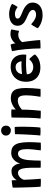

<svg xmlns="http://www.w3.org/2000/svg" viewBox="1309 -2053 784 3442"><g transform="rotate(-90 1701.0 -332.0)"><path d="M75 4Q72 -29.5 69.2 -79.8Q66.5 -130 64.8 -188.2Q63 -246.5 61.5 -304.8Q60 -363 59.2 -413Q58.5 -463 58.5 -496.5Q72.5 -500.5 98.2 -504.2Q124 -508 149.8 -510.8Q175.5 -513.5 190 -513.5Q190.5 -502.5 191 -483.5Q191.5 -464.5 192 -446.5Q192.5 -428.5 192.5 -421.5Q197 -435 215.8 -457.8Q234.5 -480.5 268.5 -499.2Q302.5 -518 353 -518Q406.5 -518 436.2 -487.8Q466 -457.5 479.5 -418.5Q484 -404.5 486.5 -390.2Q489 -376 490.5 -362.5Q501 -402.5 526 -439.2Q551 -476 590.2 -499.2Q629.5 -522.5 682.5 -522.5Q760 -522.5 801.5 -484Q843 -445.5 858.5 -373.8Q874 -302 874 -202Q874 -152.5 871 -97Q868 -41.5 864.5 6.5Q830 9 797 9Q779.5 9 761.8 8.2Q744 7.5 726 6Q736 -68 742.2 -130.8Q748.5 -193.5 748.5 -242Q748.5 -319.5 730.2 -360.2Q712 -401 670 -401Q631.5 -401 607.8 -378Q584 -355 571 -314.8Q558 -274.5 552.5 -222.5Q547 -170.5 545.5 -112.5Q544.5 -85 543.8 -55.2Q543 -25.5 543 4.5Q534 5 517.8 5.8Q501.5 6.5 484 6.5Q463.5 6.5 444 5.8Q424.5 5 415.5 3.5Q415 -30 415.2 -60.5Q415.5 -91 415.5 -122.5Q415.5 -199 409.5 -262.2Q403.5 -325.5 383.8 -363.5Q364 -401.5 322 -401.5Q291.5 -401.5 265.2 -383.8Q239 -366 221.2 -341Q203.5 -316 199 -293.5Q202 -214 206 -149.2Q210 -84.5 213.2 -43.2Q216.5 -2 217.5 7Q212.5 7 196.8 7.8Q181 8.5 169.5 8.5Q142 8.5 115 7.2Q88 6 75 4Z M1087 -529.5Q1045.5 -529.5 1018.5 -554Q991.5 -578.5 991.5 -617.5Q991.5 -658 1019.5 -681Q1047.5 -704 1083 -704Q1121 -704 1145.2 -678.8Q1169.5 -653.5 1169.5 -614.5Q1169.5 -579 1146.2 -554.2Q1123 -529.5 1087 -529.5ZM1134.5 -0.5Q1126 0.5 1105.2 1.8Q1084.5 3 1062 3Q1025 3 992.5 -1Q995 -14 998 -54.5Q1001 -95 1004.5 -150Q1008 -205 1010.8 -263.8Q1013.5 -322.5 1015.2 -373.5Q1017 -424.5 1017 -455.5Q1028.5 -456.5 1054 -457.8Q1079.5 -459 1105.5 -459.8Q1131.5 -460.5 1145.5 -460.5Q1147.5 -445.5 1149 -413.5Q1150.5 -381.5 1150.5 -341.5Q1150.5 -295.5 1149.2 -243Q1148 -190.5 1146 -141Q1144 -91.5 1141 -54Q1138 -16.5 1134.5 -0.5Z M1436.5 6.5Q1423 7 1404 7Q1385 7 1365 6.5Q1348.5 6 1327.2 5Q1306 4 1297 3Q1306.5 -80.5 1310.8 -206Q1315 -331.5 1315 -517Q1332 -519.5 1354.8 -520.8Q1377.5 -522 1401 -522Q1417 -522 1432.5 -521.2Q1448 -520.5 1459.5 -518.5Q1460 -511.5 1460 -485.2Q1460 -459 1459.5 -439.5Q1474.5 -458.5 1505.5 -479.5Q1536.5 -500.5 1576.5 -515.2Q1616.5 -530 1658 -530Q1734 -530 1774.2 -499.5Q1814.5 -469 1829.5 -408.2Q1844.5 -347.5 1844.5 -257.5Q1844.5 -208 1840.2 -137.8Q1836 -67.5 1828 1.5Q1818.5 2.5 1799.5 3.2Q1780.5 4 1759 4Q1737 4 1716.8 3.5Q1696.5 3 1686.5 1.5Q1692 -31 1698.2 -74.5Q1704.5 -118 1708.8 -165Q1713 -212 1713 -255Q1713 -300 1705.8 -333.8Q1698.5 -367.5 1678.5 -386.2Q1658.5 -405 1619.5 -405Q1584.5 -405 1553.5 -392.8Q1522.5 -380.5 1498 -363.5Q1473.5 -346.5 1457 -332Q1455.5 -210.5 1448.5 -123.2Q1441.5 -36 1436.5 6.5Z M2446.5 -97Q2429.5 -75.5 2398.5 -53Q2367.5 -30.5 2321 -15.2Q2274.5 0 2211.5 0Q2136 0 2078.5 -29.5Q2021 -59 1988.5 -116.2Q1956 -173.5 1956 -258Q1956 -341.5 1990 -403.2Q2024 -465 2084.5 -499Q2145 -533 2224.5 -533Q2325 -533 2382.5 -475.2Q2440 -417.5 2444 -317Q2445 -284 2440.5 -253Q2433.5 -253.5 2410.2 -254.2Q2387 -255 2357.5 -255.8Q2328 -256.5 2301 -257Q2274 -257.5 2258.5 -257.5Q2213 -257.5 2168 -253.2Q2123 -249 2091 -244Q2091 -223.5 2096.5 -204.5Q2107.5 -168.5 2142.5 -148.2Q2177.5 -128 2220.5 -128Q2257.5 -128 2284.5 -140.8Q2311.5 -153.5 2330.5 -170.5Q2349.5 -187.5 2362.5 -200.5Q2366.5 -197 2383.8 -179.2Q2401 -161.5 2419.5 -138.8Q2438 -116 2446.5 -97ZM2095 -328.5Q2122 -332.5 2160.2 -336.2Q2198.5 -340 2248.5 -340Q2274.5 -340 2294.2 -339.2Q2314 -338.5 2322.5 -338Q2322.5 -350.5 2319 -365Q2311.5 -394 2287 -419Q2262.5 -444 2219 -444Q2165 -444 2131 -410.5Q2097 -377 2095 -328.5Z M2646 -446.5Q2658.5 -469.5 2684 -490.2Q2709.5 -511 2743.2 -524Q2777 -537 2814 -537Q2837 -537 2860.2 -532.2Q2883.5 -527.5 2895 -520.5L2867.5 -381Q2856 -385.5 2838.2 -391Q2820.5 -396.5 2796.5 -396.5Q2758 -396.5 2723.5 -377.5Q2689 -358.5 2667 -327.5Q2672.5 -296 2678.8 -249.5Q2685 -203 2690.8 -153.5Q2696.5 -104 2700 -63.5Q2703.5 -23 2703.5 -3.5Q2672.5 0.5 2631.5 1.5Q2590.5 2.5 2554 2Q2554 -52.5 2550.5 -120.8Q2547 -189 2540.8 -260.8Q2534.5 -332.5 2525.2 -397.2Q2516 -462 2505 -509Q2525 -515 2550.5 -520.5Q2576 -526 2596.8 -529.5Q2617.5 -533 2624 -533.5Q2630 -518.5 2637.5 -491.2Q2645 -464 2646 -446.5Z M3153.5 40Q3098.5 40 3051 26.2Q3003.5 12.5 2968.2 -7.8Q2933 -28 2915.5 -47Q2920 -58.5 2932.5 -82.8Q2945 -107 2960.2 -131Q2975.5 -155 2986.5 -166Q3009.5 -144 3038.5 -123.5Q3067.5 -103 3098.2 -90Q3129 -77 3158 -77Q3194.5 -77 3219.5 -92Q3244.5 -107 3244.5 -136Q3244.5 -158 3226.5 -176.5Q3208.5 -195 3179.8 -210.5Q3151 -226 3119 -238.5Q3076 -255.5 3040 -277Q3004 -298.5 2982.2 -330.5Q2960.5 -362.5 2960.5 -411Q2960.5 -460 2989.2 -493.5Q3018 -527 3064.8 -544Q3111.5 -561 3165 -561Q3218.5 -561 3270 -546.5Q3321.5 -532 3353 -508Q3348.5 -494 3331.8 -463.2Q3315 -432.5 3295.5 -408.5Q3274 -425.5 3241.5 -441Q3209 -456.5 3173 -456.5Q3142.5 -456.5 3115.8 -446Q3089 -435.5 3089 -407.5Q3089 -381.5 3117.8 -363.8Q3146.5 -346 3194 -327.5Q3238.5 -311 3280.2 -286.8Q3322 -262.5 3348.8 -226.8Q3375.5 -191 3375.5 -140.5Q3375.5 -80 3345.2 -40Q3315 0 3264.5 20Q3214 40 3153.5 40Z"/></g></svg>

Font: Grandstander SemiBold
Style: Regular
Weight: 600
Designer: Tyler Finck
Foundry: Etcetera Type Co
Version: Version 1.200; ttfautohint (v1.8.3)